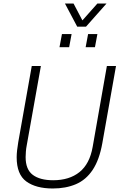

<svg xmlns="http://www.w3.org/2000/svg" viewBox="-20 -1062 691 1094"><path d="M281 12Q185 12 130 -28Q75 -68 75 -166Q75 -184 77.5 -206.5Q80 -229 84 -252L161 -686H213L132 -232Q129 -217 127.5 -198.5Q126 -180 126 -167Q126 -96 167 -65.5Q208 -35 283 -35Q375 -35 433 -81.5Q491 -128 508 -225L589 -686H641L563 -246Q546 -151 508 -94Q470 -37 412.5 -12.5Q355 12 281 12ZM319 -793 333 -868H388L374 -793ZM468 -793 482 -868H535L521 -793ZM587 -1042 470 -910H420L350 -1042H399L460 -926H432L535 -1042Z"/></svg>

Font: Archivo SemiCondensed Thin
Style: Italic
Weight: 250
Width: 4
Italic angle: -10°
Designer: Hector Gatti
Foundry: Omnibus-Type
Version: Version 2.001